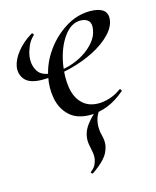

<svg xmlns="http://www.w3.org/2000/svg" viewBox="-100 -469 640 786"><g transform="rotate(-15 219.5 -76.5)"><path d="M249 12Q193 12 161.5 -17Q130 -46 121 -91.5Q112 -137 122 -185Q133 -240 167.5 -288.5Q202 -337 251.5 -368Q301 -399 356 -399Q392 -399 410.5 -386Q429 -373 426 -345Q423 -315 394.5 -285Q366 -255 319.5 -231Q273 -207 215.5 -192.5Q158 -178 97 -178Q44 -178 23.5 -201Q3 -224 8 -257Q13 -286 37.5 -317Q62 -348 100 -371Q104 -374 107.5 -370Q111 -366 108 -363Q91 -347 82 -326Q73 -305 70 -287Q64 -250 81 -222Q98 -194 145 -194Q179 -194 213.5 -203.5Q248 -213 277 -231Q306 -249 325.5 -272.5Q345 -296 349 -324Q353 -349 341.5 -360.5Q330 -372 308 -372Q268 -372 237 -328.5Q206 -285 194 -218Q185 -164 192 -120Q199 -76 225 -50.5Q251 -25 294 -25Q315 -25 340 -32.5Q365 -40 390 -58Q392 -60 395.5 -56Q399 -52 397 -49Q358 -16 321 -2Q284 12 249 12ZM196 246Q195 247 191 243.5Q187 240 190 238Q206 225 211 214Q216 203 218 193Q221 176 217.5 160Q214 144 211 126Q208 108 212 88Q217 66 232 46Q247 26 280 -6Q283 -9 287.5 -6Q292 -3 289 1Q279 15 274.5 27Q270 39 268 53Q265 79 272 104.5Q279 130 275 151Q273 161 267 175Q261 189 244.5 206.5Q228 224 196 246Z"/></g></svg>

Font: Cormorant Medium
Style: Italic
Weight: 500
Italic angle: -10°
Designer: Christian Thalmann (Catharsis Fonts)
Foundry: Catharsis Fonts
Version: Version 4.000